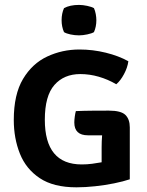

<svg xmlns="http://www.w3.org/2000/svg" viewBox="-20 -768 614 801"><path d="M296.5 -304.5Q331.5 -306 365.2 -306.2Q399 -306.5 434 -306.5Q485 -306.5 503.2 -288.5Q521.5 -270.5 521.5 -236.5V-20Q494.5 -11 456.5 -3.2Q418.5 4.5 377 9Q335.5 13.5 299 13.5Q203 13.5 145.8 -24.8Q88.5 -63 63 -127Q37.5 -191 37.5 -267.5Q37.5 -374 76 -438.5Q114.5 -503 177 -532.2Q239.5 -561.5 311.5 -561.5Q367.5 -561.5 421.2 -548.2Q475 -535 515.5 -512.5Q512 -486 497.2 -458.5Q482.5 -431 465 -416.5Q430 -437 391.8 -448Q353.5 -459 315 -459Q247 -459 207 -413.5Q167 -368 167 -268.5Q167 -82 321 -82Q343.5 -82 364.5 -84.8Q385.5 -87.5 404 -91V-153.5Q404 -179 406 -203.5Q390.5 -203.5 375.5 -203.5Q360.5 -203.5 347 -203.5Q290 -203.5 290 -257Q290 -267.5 292 -282Q294 -296.5 296.5 -304.5ZM237 -684Q237 -711.5 247 -734Q271.5 -747.5 309.5 -747.5Q325.5 -747.5 344 -743.5Q362.5 -739.5 372 -734Q377 -723 379.5 -709.2Q382 -695.5 382 -684Q382 -656.5 372 -634Q363 -628.5 344.2 -624.5Q325.5 -620.5 309.5 -620.5Q292.5 -620.5 274.5 -624.2Q256.5 -628 247 -634Q237 -656.5 237 -684Z"/></svg>

Font: Signika Negative SC SemiBold
Style: Regular
Weight: 600
Designer: Anna Giedryś
Foundry: Anna Giedryś
Version: Version 2.000; ttfautohint (v1.8.3) -l 8 -r 50 -G 200 -x 9 -